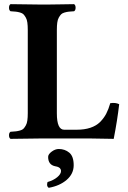

<svg xmlns="http://www.w3.org/2000/svg" viewBox="-20 -667 617 925"><path d="M263.2 50.8Q292.5 50.8 313.7 68.4Q335 85.9 335 128.9Q335 170.4 301.3 199.5Q267.6 228.5 214.8 237.8Q202.6 230.5 209 210Q237.8 201.7 255.9 186.5Q273.9 171.4 273.9 157.2Q273.9 152.3 272.2 148.7Q270.5 145 268.3 142.8Q266.1 140.6 262.2 138.7Q258.3 136.7 255.9 136.2L250 134.8Q245.6 133.8 245.1 133.8Q211.9 126.5 211.9 88.9Q211.9 76.2 229 63.5Q246.1 50.8 263.2 50.8ZM349.1 -42Q387.2 -42 415.5 -51.5Q443.8 -61 462.2 -79.3Q480.5 -97.7 491.7 -119.1Q502.9 -140.6 511.2 -169.9Q536.6 -173.8 554.2 -165Q545.4 -87.9 527.8 2Q437 0 408.2 0H184.6L30.8 2Q23.4 -2.4 23.4 -15.1Q23.4 -27.8 30.8 -32.2Q47.4 -33.2 56.4 -34.2Q65.4 -35.2 76.7 -38.3Q87.9 -41.5 93.3 -47.1Q98.6 -52.7 104.2 -62.5Q109.9 -72.3 111.8 -86.9Q113.8 -101.6 113.8 -122.1V-522.9Q113.8 -543.5 111.8 -558.1Q109.9 -572.8 104.2 -582.5Q98.6 -592.3 93.3 -597.9Q87.9 -603.5 76.7 -606.7Q65.4 -609.9 56.4 -610.8Q47.4 -611.8 30.8 -612.8Q23.4 -617.2 23.4 -629.9Q23.4 -642.6 30.8 -647Q145 -645 185.1 -645Q202.6 -645 221.4 -645.3Q240.2 -645.5 272.5 -646L336.9 -647Q344.2 -642.6 344.2 -629.9Q344.2 -617.2 336.9 -612.8Q320.3 -611.8 311.3 -610.8Q302.2 -609.9 291 -606.7Q279.8 -603.5 274.4 -597.9Q269 -592.3 263.4 -582.5Q257.8 -572.8 255.9 -558.1Q253.9 -543.5 253.9 -522.9V-121.1Q253.9 -42 289.1 -42Z"/></svg>

Font: Linux Libertine G
Style: Bold
Weight: 700
Designer: Philipp H. Poll
Foundry: Philipp H. Poll
Version: Version 5.0.3